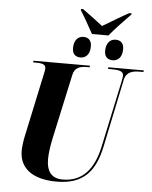

<svg xmlns="http://www.w3.org/2000/svg" viewBox="-67 -1109 931 1174"><g transform="rotate(5 399.0 -522.5)"><path d="M462 -908H563C600 -953 647 -1002 692 -1048V-1055H678C623 -1025 554 -983 519 -962C484 -989 444 -1020 395 -1055H383L381 -1048C402 -1016 442 -945 462 -908ZM405 -759C432 -759 462 -778 462 -832C462 -869 442 -886 412 -886C375 -886 354 -856 354 -813C354 -776 373 -759 405 -759ZM602 -759C630 -759 660 -778 660 -832C660 -869 640 -886 609 -886C573 -886 551 -856 551 -813C551 -776 571 -759 602 -759ZM325 10C487 10 560 -72 593 -230L680 -646C691 -697 732 -704 775 -704H795L798 -714H580L578 -704H597C641 -704 673 -700 673 -672C673 -667 672 -653 669 -641L582 -233C551 -83 479 -6 361 -6C293 -6 261 -46 261 -124C261 -161 270 -215 278 -252L364 -648C374 -697 410 -704 451 -704H465L467 -714H120L118 -704H131C170 -704 196 -700 196 -674C196 -664 192 -646 187 -623L108 -253C102 -228 96 -182 96 -160C96 -52 177 10 325 10Z"/></g></svg>

Font: Noto Serif Display SemiCondensed ExtraBold
Style: Italic
Weight: 800
Width: 4
Italic angle: -12°
Designer: Monotype Design Team
Foundry: Monotype Imaging Inc.
Version: Version 2.009